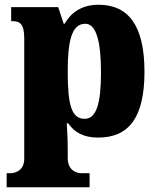

<svg xmlns="http://www.w3.org/2000/svg" viewBox="-20 -566 667 808"><path d="M8 222H357V163H323C307 163 265 155 265 99V63C265 22 263 -14 261 -47H267C294 -9 331 13 393 13C522 13 588 -71 588 -264C588 -459 520 -546 395 -546C323 -546 278 -512 252 -466H248L225 -536H27V-477H31C62 -477 82 -468 82 -405V102C82 156 38 163 23 163H8ZM336 -66C280 -66 265 -127 265 -265C265 -389 280 -466 339 -466C385 -466 405 -391 405 -262C405 -128 385 -66 336 -66Z"/></svg>

Font: Noto Serif Tamil SemiCondensed Black
Style: Italic
Weight: 900
Width: 4
Italic angle: -12°
Designer: Indian Type Foundry, Tom Grace, and the Monotype Design Team
Foundry: Monotype Imaging Inc.
Version: Version 2.003